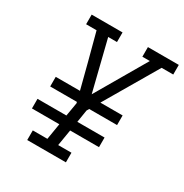

<svg xmlns="http://www.w3.org/2000/svg" viewBox="-169 -869 961 1002"><g transform="rotate(30 311.0 -367.5)"><path d="M133 0V-58H221L237 -155H72V-213H246L260 -295L258 -302H97V-360H243L204 -511L160 -677H97V-735H283V-677H230L305 -375L481 -677H436V-735H622V-677H552L366 -360H500V-302H332L324 -288L312 -213H476V-155H302L286 -58H366V0Z"/></g></svg>

Font: Iosevka Etoile Light Oblique
Style: Regular
Weight: 300
Italic angle: -9°
Designer: Belleve Invis
Foundry: Belleve Invis
Version: Version 15.5.2; ttfautohint (v1.8.4)